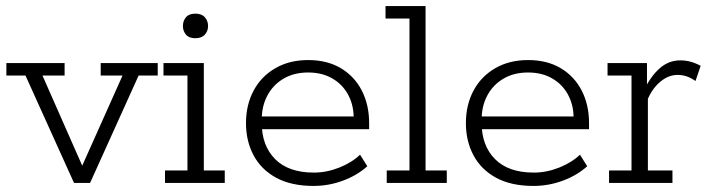

<svg xmlns="http://www.w3.org/2000/svg" viewBox="-20 -603 2338 633"><path d="M224 0 64 -354H1V-395H193V-354H120L262 -32H240L384 -354H312V-395H500V-354H437L277 0Z M524 0V-41H598V-354H519V-395H652V-41H721V0ZM624 -477Q603 -477 593 -489Q583 -501 583 -517Q583 -534 593 -546Q603 -558 624 -558Q645 -558 655.5 -546Q666 -534 666 -517Q666 -501 655.5 -489Q645 -477 624 -477Z M1014 10Q940 10 890.5 -17Q841 -44 816 -91Q791 -138 791 -197Q791 -257 816 -304Q841 -351 887.5 -378Q934 -405 996 -405Q1059 -405 1104 -378Q1149 -351 1173 -304Q1197 -257 1197 -197V-177H825V-219H1146Q1145 -260 1126.5 -293Q1108 -326 1074.5 -345Q1041 -364 996 -364Q949 -364 914.5 -343.5Q880 -323 861.5 -288Q843 -253 843 -210V-197Q843 -123 887 -78.5Q931 -34 1015 -34Q1057 -34 1098.5 -50.5Q1140 -67 1167 -93L1191 -55Q1158 -25 1111 -7.5Q1064 10 1014 10Z M1255 0V-41H1330V-542H1251V-583H1383V-41H1453V0Z M1739 10Q1665 10 1615.5 -17Q1566 -44 1541 -91Q1516 -138 1516 -197Q1516 -257 1541 -304Q1566 -351 1612.5 -378Q1659 -405 1721 -405Q1784 -405 1829 -378Q1874 -351 1898 -304Q1922 -257 1922 -197V-177H1550V-219H1871Q1870 -260 1851.5 -293Q1833 -326 1799.5 -345Q1766 -364 1721 -364Q1674 -364 1639.5 -343.5Q1605 -323 1586.5 -288Q1568 -253 1568 -210V-197Q1568 -123 1612 -78.5Q1656 -34 1740 -34Q1782 -34 1823.5 -50.5Q1865 -67 1892 -93L1916 -55Q1883 -25 1836 -7.5Q1789 10 1739 10Z M1988 0V-41H2062V-354H1983V-395H2113V-301L2103 -305Q2124 -350 2154 -377Q2184 -404 2223 -404Q2257 -404 2290 -386L2273 -336Q2257 -347 2243 -351.5Q2229 -356 2214 -356Q2184 -356 2157.5 -334Q2131 -312 2116 -277V-41H2197V0Z"/></svg>

Font: Rokkitt Light
Style: Regular
Weight: 300
Version: Version 3.103